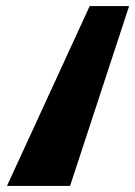

<svg xmlns="http://www.w3.org/2000/svg" viewBox="-20 -613 446 633"><path d="M3 0H211L405.7 -593H275.7Z"/></svg>

Font: Hussar Milosc
Style: Obl
Weight: 700
Foundry: Cannot Into Space Fonts
Version: Version 1.02